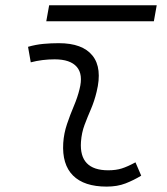

<svg xmlns="http://www.w3.org/2000/svg" viewBox="-20 -689 626 719"><path d="M487.3 -81.1 508.8 -31.2Q481 -14.2 450.2 -2.2Q419.4 9.8 379.4 9.8Q294.9 9.8 253.4 -31.7Q211.9 -73.2 216.8 -153.3Q219.2 -189.9 231 -224.6Q242.7 -259.3 256.6 -292Q270.5 -324.7 277.8 -355Q292 -410.2 267.6 -438.5Q243.2 -466.8 184.6 -466.8Q138.2 -466.8 95.2 -455.6L85 -513.7Q113.8 -522 142.6 -524.7Q171.4 -527.3 200.2 -527.3Q289.1 -527.3 326.4 -480.7Q363.8 -434.1 341.8 -345.2Q333.5 -310.5 320.6 -280.5Q307.6 -250.5 296.6 -221.2Q285.6 -191.9 283.2 -157.7Q275.9 -51.3 385.3 -51.3Q414.1 -51.3 435.8 -58.1Q457.5 -64.9 487.3 -81.1ZM153.3 -609.4 164.1 -669.4H566.9L556.2 -609.4Z"/></svg>

Font: Cascadia Code PL Light
Style: Italic
Weight: 300
Italic angle: -10°
Monospace: yes
Designer: Aaron Bell
Foundry: Saja Typeworks
Version: Version 2404.023; ttfautohint (v1.8.4)